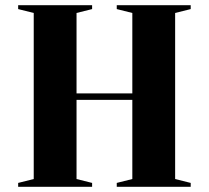

<svg xmlns="http://www.w3.org/2000/svg" viewBox="-20 -720 805 740"><path d="M110 -670 50 -685V-700H335V-685L275 -670V-360H490V-670L430 -685V-700H715V-685L655 -670V-30L715 -15V0H430V-15L490 -30V-335H275V-30L335 -15V0H50V-15L110 -30Z"/></svg>

Font: Yeseva One
Style: Regular
Weight: 400
Designer: Jovanny Lemonad
Foundry: Jovanny Lemonad
Version: Version 2.000